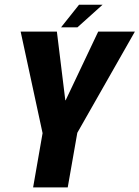

<svg xmlns="http://www.w3.org/2000/svg" viewBox="-20 -812 604 832"><path d="M123.5 0H273.5L315 -236.5L564.5 -675H405.5L264.5 -377.5H263L226.5 -675H69.5L164.5 -235ZM244.5 -693.5H315.5L424.5 -791.5H322.5Z"/></svg>

Font: Anybody Condensed
Style: Bold Italic
Weight: 700
Width: 3
Italic angle: -10°
Version: Version 1.113;gftools[0.9.25]